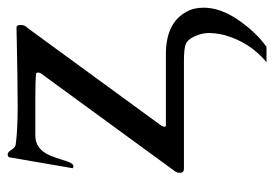

<svg xmlns="http://www.w3.org/2000/svg" viewBox="-127 -372 714 500"><g transform="rotate(-90 230.0 -122.0)"><path d="M153 -47H339Q420 -47 449 6Q460 25 460 51Q460 95 428 141.5Q396 188 358 215H318Q371 171 389 104Q394 83 394 64.5Q394 46 385 27Q376 8 363 4Q350 0 322 0H41Q30 0 30 -10Q30 -17 33 -22L279 -359Q284 -366 287.5 -370.5Q291 -375 291 -380Q291 -385 288 -385Q271 -387 227 -387H127Q87 -387 71 -338Q66 -325 60.5 -306.5Q55 -288 47 -288Q42 -288 42 -290L70 -453Q71 -459 77.5 -459Q84 -459 90 -449Q96 -439 104 -438Q141 -433 204.5 -433Q268 -433 410 -436Q415 -435 415 -424.5Q415 -414 407 -407L155 -62Q153 -59 151.5 -56.5Q150 -54 150 -50.5Q150 -47 153 -47Z"/></g></svg>

Font: Cardo
Style: Regular
Weight: 400
Designer: David J. Perry
Foundry: David J. Perry
Version: Version 1.0451